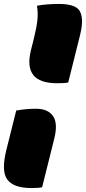

<svg xmlns="http://www.w3.org/2000/svg" viewBox="-34 -786 435 971"><path d="M153 -757Q179 -762 207.5 -764Q236 -766 264 -766Q302 -766 328 -758.5Q354 -751 366 -735Q378 -719 380.5 -689Q383 -659 371 -609L311 -369Q296 -365 256 -365Q167 -365 134.5 -406.5Q102 -448 122 -530L136 -586Q151 -646 155 -683Q159 -720 153 -757ZM48 -227Q77 -232 99.5 -234Q122 -236 148 -236Q209 -236 234.5 -198.5Q260 -161 240 -83L179 161Q163 165 124 165Q35 165 3 122Q-29 79 -1 -31Z"/></svg>

Font: Recursive Sn Csl St XBk
Style: Italic
Weight: 1000
Italic angle: -15°
Version: Version 1.085;hotconv 1.1.0;makeotfexe 2.6.0; ttfautohint (v